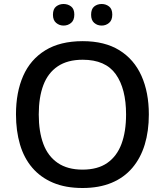

<svg xmlns="http://www.w3.org/2000/svg" viewBox="-20 -931 825 961"><path d="M725 -358Q725 -275 704.5 -207.5Q684 -140 642.5 -91Q601 -42 538.5 -16Q476 10 393 10Q308 10 245.5 -16.5Q183 -43 141.5 -91.5Q100 -140 80 -208Q60 -276 60 -359Q60 -469 96 -551Q132 -633 206.5 -679Q281 -725 394 -725Q504 -725 577.5 -679.5Q651 -634 688 -551.5Q725 -469 725 -358ZM174 -358Q174 -272 197 -210.5Q220 -149 269 -115.5Q318 -82 393 -82Q469 -82 517 -115.5Q565 -149 588 -210.5Q611 -272 611 -358Q611 -487 559.5 -559.5Q508 -632 394 -632Q318 -632 269 -599Q220 -566 197 -505Q174 -444 174 -358ZM245 -857Q245 -886 261 -898.5Q277 -911 298 -911Q320 -911 336 -898.5Q352 -886 352 -858Q352 -830 336 -816.5Q320 -803 298 -803Q277 -803 261 -816.5Q245 -830 245 -857ZM436 -857Q436 -886 451.5 -898.5Q467 -911 489 -911Q510 -911 526 -898.5Q542 -886 542 -858Q542 -830 526 -816.5Q510 -803 489 -803Q467 -803 451.5 -816.5Q436 -830 436 -857Z"/></svg>

Font: Noto Sans Devanagari Medium
Style: Regular
Weight: 500
Version: Version 2.003